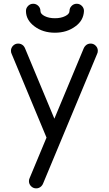

<svg xmlns="http://www.w3.org/2000/svg" viewBox="-20 -782 587 1036"><path d="M231 -39.6 43.5 -489.7Q39.1 -498 39.1 -507.8Q39.1 -523.9 50.5 -535.4Q62 -546.9 78.1 -546.9Q94.2 -546.9 106 -535.6Q112.3 -528.8 115.2 -521L273.4 -141.6L431.6 -521Q434.6 -528.8 441.4 -535.6Q452.6 -546.9 468.8 -546.9Q484.9 -546.9 496.3 -535.4Q507.8 -523.9 507.8 -507.8Q507.8 -498 503.4 -489.7L212.4 208.5Q209.5 216.3 203.1 222.7Q191.4 234.4 175.3 234.4Q159.2 234.4 147.7 222.9Q136.2 211.4 136.2 195.3Q136.2 185.5 140.6 177.2ZM120.1 -722.7Q120.1 -738.8 131.6 -750.2Q143.1 -761.7 159.2 -761.7Q175.3 -761.7 186.8 -750.2Q198.2 -738.8 198.2 -722.7Q198.2 -706.5 221.2 -695.1Q244.1 -683.6 276.4 -683.6Q308.6 -683.6 331.8 -695.1Q355 -706.5 355 -722.7Q355 -738.8 366.5 -750.2Q377.9 -761.7 394 -761.7Q410.2 -761.7 421.6 -750.2Q433.1 -738.8 433.1 -722.7Q430.7 -671.4 387.2 -640.1Q341.3 -605.5 276.4 -605.5Q211.4 -605.5 165.8 -639.9Q120.1 -674.3 120.1 -722.7Z"/></svg>

Font: Comfortaa
Style: Regular
Weight: 400
Designer: Johan Aakerlund
Foundry: Johan Aakerlund
Version: Version 2.001; ttfautohint (v1.4.1)